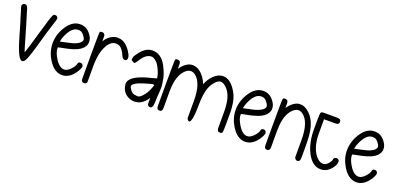

<svg xmlns="http://www.w3.org/2000/svg" viewBox="-1 -1205 3847 1867"><g transform="rotate(20 1923.0 -272.0)"><path d="M195.3 -95.7Q195.3 -96.7 197.3 -100.6L204.1 -120.1Q218.8 -163.1 255.9 -293Q317.4 -509.8 331.1 -528.3Q336.9 -537.1 350.6 -537.1Q372.1 -537.1 378.9 -517.6Q380.9 -511.7 380.9 -509.8Q380.9 -501 362.3 -445.3Q333 -356.4 299.8 -235.4Q263.7 -105.5 248 -69.3L244.1 -58.6Q219.7 5.9 189.5 -8.8Q149.4 -29.3 92.8 -228.5Q88.9 -241.2 60.5 -340.8L43.9 -392.6L28.3 -445.3L19.5 -473.6Q9.8 -502 9.8 -511.7Q9.8 -521.5 21.5 -530.3Q29.3 -536.1 40 -536.1Q60.5 -537.1 70.3 -507.8Q71.3 -503.9 76.2 -490.2L82 -469.7Q99.6 -415 125 -328.1Q144.5 -257.8 161.1 -204.1L176.8 -150.4L184.6 -125Q193.4 -99.6 193.4 -98.6Q194.3 -96.7 195.3 -95.7Z M714.8 -166Q717.8 -185.5 739.3 -185.5Q760.7 -185.5 767.6 -168Q770.5 -162.1 770.5 -156.2Q770.5 -153.3 770.5 -150.4Q770.5 -150.4 769.5 -150.4Q764.6 -125 737.3 -85.9Q717.8 -58.6 696.3 -42Q653.3 -6.8 601.6 -10.7Q525.4 -15.6 468.8 -107.4Q419.9 -186.5 419.9 -272.5Q420.9 -362.3 470.7 -442.4Q530.3 -538.1 615.2 -536.1Q689.5 -535.2 734.4 -459Q751 -430.7 750 -400.4Q750 -397.5 750 -396.5Q750 -388.7 747.1 -378.9Q732.4 -331.1 674.8 -302.7Q628.9 -280.3 548.8 -264.6Q533.2 -261.7 508.8 -256.8Q484.4 -251 483.4 -251Q481.4 -251 481.4 -241.2Q480.5 -203.1 514.6 -145.5Q560.5 -68.4 612.3 -68.4Q647.5 -68.4 686.5 -114.3Q711.9 -144.5 714.8 -166ZM480.5 -309.6Q521.5 -319.3 546.9 -324.2Q606.4 -335 643.6 -352.5Q692.4 -376 692.4 -406.2Q692.4 -406.2 692.4 -412.1Q692.4 -408.2 691.4 -412.1Q688.5 -421.9 678.7 -436.5Q664.1 -459 649.4 -468.8Q632.8 -479.5 607.4 -478.5Q587.9 -477.5 570.3 -467.8Q533.2 -445.3 502.9 -380.9Q485.4 -341.8 480.5 -309.6Z M811.5 -32.2Q810.5 -38.1 811.5 -39.1H810.5H809.6V-47.9V-53.7V-283.2Q809.6 -512.7 813.5 -528.3Q816.4 -537.1 835 -537.1Q852.5 -537.1 861.3 -526.4Q868.2 -517.6 868.2 -503.9V-453.1Q901.4 -508.8 953.1 -529.3Q974.6 -538.1 995.1 -538.1Q1009.8 -538.1 1021.5 -536.1Q1085 -526.4 1135.7 -447.3Q1166 -400.4 1158.2 -375Q1152.3 -357.4 1133.8 -357.4Q1110.4 -357.4 1095.7 -396.5Q1087.9 -418.9 1070.3 -441.4Q1056.6 -459 1045.9 -466.8Q1033.2 -474.6 1015.6 -477.5Q954.1 -487.3 913.1 -414.1Q868.2 -335 868.2 -195.3V-48.8V-40V-39.1Q868.2 -19.5 851.6 -12.7Q844.7 -9.8 837.9 -9.8Q817.4 -9.8 811.5 -32.2Z M1278.3 -138.7V-136.7Q1278.3 -127.9 1293 -107.4Q1306.6 -87.9 1317.4 -81.1Q1333 -70.3 1364.3 -69.3L1374 -68.4Q1392.6 -68.4 1419.9 -96.7Q1457 -135.7 1479.5 -197.3Q1487.3 -219.7 1488.3 -223.6Q1488.3 -224.6 1488.3 -224.6Q1488.3 -229.5 1478.5 -229.5Q1466.8 -229.5 1441.4 -222.7Q1430.7 -218.8 1418.9 -215.8Q1327.1 -190.4 1295.9 -166Q1278.3 -152.3 1278.3 -138.7ZM1494.1 -73.2Q1494.1 -93.8 1495.1 -96.7Q1463.9 -46.9 1419.9 -23.4Q1392.6 -9.8 1358.4 -9.8Q1320.3 -9.8 1286.1 -30.3Q1249 -52.7 1232.4 -93.8Q1221.7 -122.1 1221.7 -142.6Q1221.7 -152.3 1223.6 -160.2Q1242.2 -226.6 1395.5 -270.5Q1400.4 -271.5 1444.3 -283.2Q1492.2 -295.9 1492.2 -296.9Q1488.3 -333 1468.8 -377Q1445.3 -429.7 1424.8 -448.2Q1405.3 -465.8 1387.7 -474.6Q1383.8 -476.6 1374 -477.5Q1370.1 -477.5 1366.2 -477.5Q1312.5 -477.5 1264.6 -401.4Q1247.1 -373 1240.2 -367.2Q1232.4 -360.4 1228.5 -362.3Q1198.2 -377 1198.2 -382.8Q1198.2 -413.1 1211.9 -431.6Q1230.5 -458 1240.2 -470.7Q1259.8 -496.1 1284.2 -512.7Q1320.3 -537.1 1359.4 -537.1Q1449.2 -537.1 1502 -439.5Q1546.9 -356.4 1554.7 -284.2Q1559.6 -256.8 1560.5 -232.4Q1560.5 -227.5 1560.5 -220.7Q1560.5 -203.1 1558.6 -174.8Q1558.6 -174.8 1554.7 -125L1553.7 -98.6Q1552.7 -72.3 1552.7 -66.4Q1551.8 -9.8 1521.5 -9.8Q1503.9 -9.8 1496.1 -27.3Q1494.1 -31.2 1494.1 -53.7Q1494.1 -60.5 1494.1 -73.2Z M1590.8 -46.9V-279.3Q1590.8 -511.7 1594.7 -527.3Q1597.7 -537.1 1616.2 -537.1Q1633.8 -537.1 1642.6 -527.3Q1649.4 -518.6 1649.4 -503.9V-453.1Q1665 -475.6 1680.7 -491.2Q1720.7 -531.2 1759.8 -536.1Q1775.4 -538.1 1793 -535.2Q1820.3 -531.2 1847.7 -512.7Q1898.4 -476.6 1932.6 -397.5Q1954.1 -452.1 1991.2 -490.2Q2038.1 -537.1 2089.8 -537.1Q2164.1 -537.1 2221.7 -443.4Q2236.3 -419.9 2246.1 -397.5Q2271.5 -336.9 2274.4 -238.3Q2274.4 -221.7 2274.4 -181.6V-107.4Q2274.4 -34.2 2269.5 -21.5Q2265.6 -9.8 2247.1 -9.8Q2215.8 -9.8 2215.8 -44.9V-223.6Q2214.8 -318.4 2191.4 -377Q2175.8 -415 2150.4 -442.4Q2121.1 -473.6 2090.8 -478.5H2082Q2060.5 -477.5 2034.2 -450.2Q2002 -417 1985.4 -371.1Q1965.8 -316.4 1961.9 -226.6Q1961.9 -226.6 1961.9 -226.6Q1961.9 -9.8 1926.8 -9.8Q1918.9 -9.8 1911.1 -20.5Q1904.3 -29.3 1903.3 -37.1V-214.8Q1903.3 -398.4 1824.2 -459Q1770.5 -499 1718.8 -447.3Q1653.3 -381.8 1650.4 -241.2Q1650.4 -225.6 1649.4 -220.7V-46.9Q1649.4 -9.8 1620.1 -9.8Q1590.8 -9.8 1590.8 -46.9Z M2609.4 -166Q2612.3 -185.5 2633.8 -185.5Q2655.3 -185.5 2662.1 -168Q2665 -162.1 2665 -156.2Q2665 -153.3 2665 -150.4Q2665 -150.4 2664.1 -150.4Q2659.2 -125 2631.8 -85.9Q2612.3 -58.6 2590.8 -42Q2547.9 -6.8 2496.1 -10.7Q2419.9 -15.6 2363.3 -107.4Q2314.5 -186.5 2314.5 -272.5Q2315.4 -362.3 2365.2 -442.4Q2424.8 -538.1 2509.8 -536.1Q2584 -535.2 2628.9 -459Q2645.5 -430.7 2644.5 -400.4Q2644.5 -397.5 2644.5 -396.5Q2644.5 -388.7 2641.6 -378.9Q2627 -331.1 2569.3 -302.7Q2523.4 -280.3 2443.4 -264.6Q2427.7 -261.7 2403.3 -256.8Q2378.9 -251 2377.9 -251Q2376 -251 2376 -241.2Q2375 -203.1 2409.2 -145.5Q2455.1 -68.4 2506.8 -68.4Q2542 -68.4 2581.1 -114.3Q2606.4 -144.5 2609.4 -166ZM2375 -309.6Q2416 -319.3 2441.4 -324.2Q2501 -335 2538.1 -352.5Q2586.9 -376 2586.9 -406.2Q2586.9 -406.2 2586.9 -412.1Q2586.9 -408.2 2585.9 -412.1Q2583 -421.9 2573.2 -436.5Q2558.6 -459 2543.9 -468.8Q2527.3 -479.5 2502 -478.5Q2482.4 -477.5 2464.8 -467.8Q2427.7 -445.3 2397.5 -380.9Q2379.9 -341.8 2375 -309.6Z M2704.1 -46.9V-279.3Q2704.1 -511.7 2708 -527.3Q2710.9 -537.1 2729.5 -537.1Q2747.1 -537.1 2755.9 -527.3Q2762.7 -518.6 2762.7 -503.9V-453.1Q2778.3 -475.6 2793.9 -491.2Q2834 -531.2 2873 -536.1Q2888.7 -538.1 2906.2 -535.2Q2933.6 -531.2 2960.9 -511.7Q3012.7 -475.6 3042 -408.2Q3072.3 -336.9 3074.2 -222.7Q3074.2 -220.7 3075.2 -181.6V-50.8Q3075.2 -9.8 3045.9 -9.8Q3032.2 -9.8 3023.4 -22.5Q3017.6 -29.3 3016.6 -37.1V-214.8Q3016.6 -398.4 2937.5 -459Q2883.8 -499 2832 -447.3Q2766.6 -381.8 2763.7 -241.2Q2763.7 -225.6 2762.7 -220.7V-46.9Q2762.7 -9.8 2733.4 -9.8Q2704.1 -9.8 2704.1 -46.9Z M3389.6 -164.1Q3404.3 -168 3418 -158.2Q3426.8 -151.4 3426.8 -144.5V-136.7Q3426.8 -107.4 3400.4 -72.3Q3353.5 -9.8 3288.1 -9.8Q3199.2 -9.8 3143.6 -119.1Q3090.8 -223.6 3094.7 -377V-443.4Q3094.7 -513.7 3100.6 -526.4Q3103.5 -531.2 3109.4 -534.2Q3117.2 -537.1 3129.9 -537.1H3270.5Q3308.6 -537.1 3308.6 -506.8Q3308.6 -478.5 3274.4 -478.5H3153.3V-328.1Q3154.3 -190.4 3214.8 -113.3Q3255.9 -62.5 3299.8 -69.3Q3333 -74.2 3360.4 -119.1Q3367.2 -130.9 3368.2 -140.6Q3370.1 -158.2 3389.6 -164.1Z M3760.7 -166Q3763.7 -185.5 3785.2 -185.5Q3806.6 -185.5 3813.5 -168Q3816.4 -162.1 3816.4 -156.2Q3816.4 -153.3 3816.4 -150.4Q3816.4 -150.4 3815.4 -150.4Q3810.5 -125 3783.2 -85.9Q3763.7 -58.6 3742.2 -42Q3699.2 -6.8 3647.5 -10.7Q3571.3 -15.6 3514.6 -107.4Q3465.8 -186.5 3465.8 -272.5Q3466.8 -362.3 3516.6 -442.4Q3576.2 -538.1 3661.1 -536.1Q3735.4 -535.2 3780.3 -459Q3796.9 -430.7 3795.9 -400.4Q3795.9 -397.5 3795.9 -396.5Q3795.9 -388.7 3793 -378.9Q3778.3 -331.1 3720.7 -302.7Q3674.8 -280.3 3594.7 -264.6Q3579.1 -261.7 3554.7 -256.8Q3530.3 -251 3529.3 -251Q3527.3 -251 3527.3 -241.2Q3526.4 -203.1 3560.5 -145.5Q3606.4 -68.4 3658.2 -68.4Q3693.4 -68.4 3732.4 -114.3Q3757.8 -144.5 3760.7 -166ZM3526.4 -309.6Q3567.4 -319.3 3592.8 -324.2Q3652.3 -335 3689.5 -352.5Q3738.3 -376 3738.3 -406.2Q3738.3 -406.2 3738.3 -412.1Q3738.3 -408.2 3737.3 -412.1Q3734.4 -421.9 3724.6 -436.5Q3710 -459 3695.3 -468.8Q3678.7 -479.5 3653.3 -478.5Q3633.8 -477.5 3616.2 -467.8Q3579.1 -445.3 3548.8 -380.9Q3531.2 -341.8 3526.4 -309.6Z"/></g></svg>

Font: otype
Style: Regular
Weight: 400
Designer: ironsmith
Version: 4